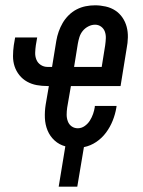

<svg xmlns="http://www.w3.org/2000/svg" viewBox="-20 -548 540 723"><path d="M271 155H201L226 3Q203 -3 185.5 -19Q168 -35 159 -57Q150 -79 149 -104Q148 -129 152 -154L164 -224H159Q138 -224 118.5 -227.5Q99 -231 82 -240.5Q65 -250 53 -265Q41 -280 35 -298Q29 -316 29 -336.5Q29 -357 32 -378L37 -407H120L115 -378Q113 -364 112.5 -350Q112 -336 117 -323.5Q122 -311 133.5 -303.5Q145 -296 159 -296H176L192 -394Q195 -412 201 -429Q207 -446 216 -461.5Q225 -477 238.5 -490.5Q252 -504 268.5 -512.5Q285 -521 302.5 -524.5Q320 -528 338 -528Q358 -528 378 -523.5Q398 -519 414 -508.5Q430 -498 441 -482Q452 -466 457 -447Q462 -428 461.5 -407Q461 -386 457 -366L434 -224H247L233 -143Q231 -129 231 -116Q231 -103 235.5 -91Q240 -79 250 -72Q260 -65 273 -65Q287 -65 299 -73.5Q311 -82 318.5 -94Q326 -106 330.5 -119Q335 -132 337 -145V-149H419L418 -142Q414 -118 404.5 -94Q395 -70 379.5 -49Q364 -28 342.5 -13.5Q321 1 296 6ZM259 -296H363L376 -377Q378 -391 378.5 -404Q379 -417 375 -428.5Q371 -440 361 -447.5Q351 -455 338 -455Q325 -455 312.5 -448.5Q300 -442 291.5 -431.5Q283 -421 279 -408Q275 -395 273 -383Z"/></svg>

Font: Iosevka Medium Oblique
Style: Regular
Weight: 500
Italic angle: -9°
Monospace: yes
Designer: Belleve Invis
Foundry: Belleve Invis
Version: Version 32.5.0; ttfautohint (v1.8.4)